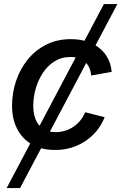

<svg xmlns="http://www.w3.org/2000/svg" viewBox="-20 -748 614 972"><path d="M13.7 204.1 505.9 -727.5H574.2L81.5 204.1ZM258.8 11.2Q190.9 11.2 142.3 -16.4Q93.8 -43.9 67.4 -94.5Q41 -145 41 -212.9Q41 -276.9 61 -337.2Q81.1 -397.5 119.4 -445.3Q157.7 -493.2 213.1 -521.5Q268.6 -549.8 338.9 -549.8Q382.8 -549.8 419.2 -538.3Q455.6 -526.9 482.7 -505.1Q509.8 -483.4 525.9 -452.9Q542 -422.4 545.4 -384.3L441.4 -365.7Q439.9 -387.2 432.4 -404.3Q424.8 -421.4 411.9 -433.6Q398.9 -445.8 380.4 -452.6Q361.8 -459.5 337.4 -459.5Q290.5 -459.5 255.4 -437Q220.2 -414.6 196.3 -377.9Q172.4 -341.3 160.4 -297.9Q148.4 -254.4 148.4 -211.9Q148.4 -173.8 160.2 -143.8Q171.9 -113.8 197 -96.4Q222.2 -79.1 261.7 -79.1Q287.6 -79.1 311 -86.7Q334.5 -94.2 353.8 -107.7Q373 -121.1 387.7 -139.4Q402.3 -157.7 411.1 -179.7L509.8 -154.8Q494.6 -116.2 469.5 -85.7Q444.3 -55.2 411.6 -33.4Q378.9 -11.7 340.3 -0.2Q301.8 11.2 258.8 11.2Z"/></svg>

Font: Inter 16pt Medium
Style: Italic
Weight: 500
Italic angle: -9.3988°
Version: Version 4.001;git-66647c0bb